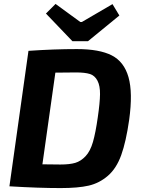

<svg xmlns="http://www.w3.org/2000/svg" viewBox="-20 -949 718 978"><path d="M349 -739 214 -880 263 -929 389 -837H397L553 -928L588 -870L428 -739ZM28 0 125 -690Q255 -699 372 -699Q486 -699 549 -667Q612 -635 634.5 -556Q657 -477 638 -339Q622 -227 597.5 -159Q573 -91 529.5 -53.5Q486 -16 432 -3.5Q378 9 289 9Q176 9 28 0ZM262 -579 196 -112Q213 -112 244 -111.5Q275 -111 287 -111Q335 -111 363.5 -119.5Q392 -128 416 -153.5Q440 -179 453.5 -226Q467 -273 478 -351Q489 -426 489.5 -469Q490 -512 476.5 -538Q463 -564 438 -572Q413 -580 367 -580Z"/></svg>

Font: Ezarion
Style: Bold Italic
Weight: 700
Italic angle: -8°
Designer: Natanael Gama
Version: Version 1.001;PS 001.001;hotconv 1.0.70;makeotf.lib2.5.58329